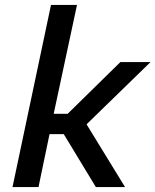

<svg xmlns="http://www.w3.org/2000/svg" viewBox="-20 -763 634 783"><path d="M31 0 188 -743H294L199 -299H256L471 -510H594L333 -256L490 0H371L240 -216H182L137 0Z"/></svg>

Font: Saira Thin Medium
Style: Italic
Weight: 500
Italic angle: -12°
Version: Version 1.101